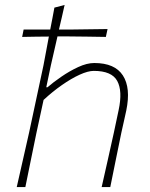

<svg xmlns="http://www.w3.org/2000/svg" viewBox="-20 -760 608 780"><path d="M48 0Q61 -56.5 72.5 -108Q84 -159.5 98 -220.5L156.5 -494Q162 -524.5 167.8 -554Q173.5 -583.5 178.5 -611.5Q152 -611.5 126.2 -611Q100.5 -610.5 70 -610L76 -640H184Q188.5 -663 192.8 -685.2Q197 -707.5 201 -729L242.5 -740Q237 -715 231.2 -690Q225.5 -665 219.5 -640H267Q306 -640.5 341 -641Q376 -641.5 417 -642L410 -610Q369 -611 334.2 -611.2Q299.5 -611.5 261 -612H219H213.5Q207 -583 200.2 -553.8Q193.5 -524.5 186.5 -494L168 -405.5H173Q196 -425.5 229 -448.2Q262 -471 297.5 -487.5Q333 -504 363 -504Q446.5 -504 479.2 -453.5Q512 -403 493 -311Q489 -291 484 -270.2Q479 -249.5 473 -221Q460.5 -160.5 450 -108.5Q439.5 -56.5 428 0H393Q406 -56.5 417.5 -108.5Q429 -160.5 442.5 -221L462 -313Q478.5 -390.5 456.2 -431.2Q434 -472 361 -472Q337.5 -472 303.5 -456.5Q269.5 -441 231.2 -414.2Q193 -387.5 157 -354L128 -220Q115.5 -159.5 105 -108Q94.5 -56.5 83 0Z"/></svg>

Font: Commissioner Loud Thin
Style: Italic
Weight: 100
Italic angle: -12°
Designer: Kostas Bartsokas
Foundry: Kostas Bartsokas
Version: Version 1.000; ttfautohint (v1.8.3)